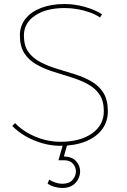

<svg xmlns="http://www.w3.org/2000/svg" viewBox="-20 -723 633 956"><path d="M478 -636Q456 -651 426.5 -661.5Q397 -672 365 -677.5Q333 -683 302 -683Q210 -683 154.5 -645.5Q99 -608 99 -546Q99 -495 121.5 -464Q144 -433 181.5 -413.5Q219 -394 264 -380.5Q309 -367 353.5 -353Q398 -339 435.5 -317.5Q473 -296 495 -260.5Q517 -225 517 -169Q517 -117 488 -78.5Q459 -40 405.5 -18.5Q352 3 280 3Q236 3 192 -9.5Q148 -22 109 -44Q70 -66 41 -96L55 -110Q82 -82 118.5 -61Q155 -40 196.5 -28.5Q238 -17 280 -17Q379 -17 438 -58.5Q497 -100 497 -169Q497 -221 475 -253Q453 -285 415.5 -305Q378 -325 333.5 -338.5Q289 -352 244 -366.5Q199 -381 161.5 -402Q124 -423 101.5 -457.5Q79 -492 79 -547Q79 -594 106.5 -629Q134 -664 184.5 -683.5Q235 -703 302 -703Q351 -703 401.5 -689Q452 -675 488 -652ZM294 -5 314 0 298 56Q339 57 359 79.5Q379 102 379 130Q379 150 369 169.5Q359 189 339.5 201Q320 213 290 213Q271 213 250.5 207Q230 201 217 191L225 171Q237 180 255.5 186Q274 192 290 192Q325 192 341.5 172.5Q358 153 358 130Q358 109 343 92Q328 75 300 75Q293 75 284 75Q275 75 271 75Z"/></svg>

Font: Alexandria Thin
Style: Regular
Weight: 250
Designer: Mohamed Gaber
Foundry: Kief Type Foundry
Version: Version 5.100